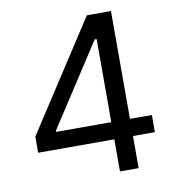

<svg xmlns="http://www.w3.org/2000/svg" viewBox="-80 -779 784 851"><g transform="rotate(-10 312.0 -353.5)"><path d="M48.8 -216.8 367.2 -707H475.6V-221.7H574.2V-144.5H475.6V0H391.6V-144.5H48.8ZM391.6 -221.7V-595.7H382.8L143.6 -227.5V-221.7Z"/></g></svg>

Font: Pretendard JP
Style: Regular
Weight: 400
Designer: Base glyphs from Inter by Rasmus Andersson; Hangeul glyphs from Noto Sans CJK(Source Han Sans) by Jang Soo-young and Kan
Foundry: Kil Hyung-jin
Version: Version 1.309